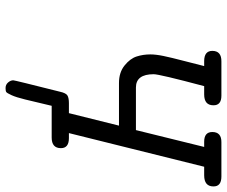

<svg xmlns="http://www.w3.org/2000/svg" viewBox="-83 -568 817 691"><g transform="rotate(90 325.5 -222.5)"><path d="M163.1 -578.1Q163.1 -611.3 201.2 -610.8H324.2Q359.4 -610.8 358.9 -582Q358.9 -548.8 319.8 -548.8H290Q247.1 -387.7 247.1 -367.2Q247.1 -303.2 294.9 -303.2H448.2L508.8 -548.8H490.2Q455.1 -548.8 455.1 -578.1Q455.1 -611.3 492.2 -610.8H615.2Q651.4 -610.8 650.9 -582Q650.9 -548.8 610.8 -548.8H580.1L459 -62H477.1Q513.2 -62 513.2 -33.2Q513.2 0 475.1 0H360.8Q345.7 64 337.9 95.9Q330.1 127.9 322.5 144.5Q314.9 161.1 311 163.6Q307.1 166 296.9 166Q284.7 166 276.9 157Q269 147.9 269 138.2Q269 133.3 310.1 -29.8Q314.9 -51.8 324 -56.9Q333 -62 351.1 -62H387.2L432.1 -242.2H278.8Q240.7 -242.2 215.8 -262.2Q190.9 -282.2 183.3 -305.7Q175.8 -329.1 175.8 -355Q175.8 -375 181.4 -402.1Q187 -429.2 199.5 -477.1Q211.9 -524.9 217.8 -548.8H199.2Q163.1 -549.3 163.1 -578.1Z"/></g></svg>

Font: CMU Typewriter Text
Style: Italic
Weight: 500
Italic angle: -14.04°
Version: Version 0.7.0